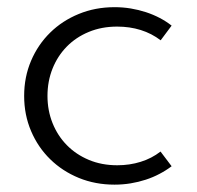

<svg xmlns="http://www.w3.org/2000/svg" viewBox="-20 -500 548 535"><path d="M299.1 14.5Q322.3 14.5 344.1 10.9Q365.9 7.3 386.1 0.7Q406.4 -5.9 424.5 -15.5Q442.7 -25 458.2 -36.8L427.3 -77.7Q402.7 -58.6 372 -49.1Q341.4 -39.5 306.8 -39.5Q263.2 -39.5 227.5 -54.5Q191.8 -69.5 166.1 -95.7Q140.5 -121.8 126.4 -157Q112.3 -192.3 112.3 -232.7Q112.3 -273.6 126.4 -308.9Q140.5 -344.1 166.1 -370.2Q191.8 -396.4 227.5 -411.1Q263.2 -425.9 306.4 -425.9Q341.4 -425.9 372 -416.4Q402.7 -406.8 427.7 -387.7L458.2 -428.6Q443.2 -440.5 425 -450Q406.8 -459.5 386.6 -466.1Q366.4 -472.7 344.3 -476.4Q322.3 -480 299.1 -480Q245.5 -480 199.5 -461.1Q153.6 -442.3 119.8 -409.1Q85.9 -375.9 66.6 -330.7Q47.3 -285.5 47.3 -232.7Q47.3 -180 66.6 -134.8Q85.9 -89.5 119.8 -56.4Q153.6 -23.2 199.5 -4.3Q245.5 14.5 299.1 14.5Z"/></svg>

Font: Spartan MB
Style: Regular
Weight: 212
Designer: Matt Bailey, Mirko Velimirovic
Foundry: Matt Bailey
Version: Version 1.005